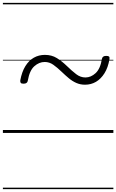

<svg xmlns="http://www.w3.org/2000/svg" viewBox="-20 -918 803 1326"><path d="M567 -333Q535 -333 507.5 -345Q480 -357 455.5 -377.5Q431 -398 406 -422Q376 -451 348.5 -470.5Q321 -490 289 -490Q250 -490 217 -460.5Q184 -431 172 -361Q169 -340 143 -340Q128 -340 123.5 -345.5Q119 -351 120 -363Q131 -422 155 -461Q179 -500 213.5 -519.5Q248 -539 290 -539Q337 -539 372.5 -517Q408 -495 441 -463Q477 -428 506.5 -405.5Q536 -383 570 -383Q608 -383 640.5 -413Q673 -443 684 -512Q688 -532 713 -532Q728 -532 733 -527.5Q738 -523 736 -509Q726 -451 701.5 -412Q677 -373 643 -353Q609 -333 567 -333ZM0 378H763V388H0ZM0 -20H763V0H0ZM0 -505H763V-500H0ZM0 -898H763V-888H0Z"/></svg>

Font: Playwrite DE SAS Guides
Style: Regular
Weight: 400
Designer: Veronika Burian, José Scaglione
Foundry: TypeTogether
Version: Version 1.003